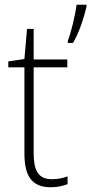

<svg xmlns="http://www.w3.org/2000/svg" viewBox="-20 -780 385 810"><path d="M345 -752V-760H303C299 -722 278 -635 266 -608V-599H288C313 -640 335 -708 345 -752ZM199 -24C140 -24 122 -62 122 -135V-496H264V-529H122V-658H94L83 -531L15 -521V-496H83V-133C83 -39 113 10 194 10C224 10 246 4 265 -3V-36C247 -29 225 -24 199 -24Z"/></svg>

Font: Noto Sans Lao SemiCondensed ExtraLight
Style: Regular
Weight: 200
Width: 4
Designer: Monotype Design Team
Foundry: Monotype Imaging Inc.
Version: Version 2.003